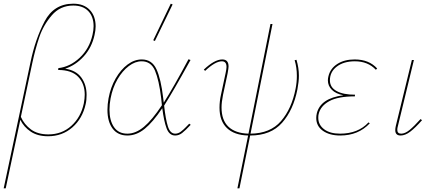

<svg xmlns="http://www.w3.org/2000/svg" viewBox="-26 -731 2365 1040"><path d="M327 -359Q386 -350 414.5 -311Q443 -272 443 -217Q443 -187 438 -167Q421 -89 366 -41Q311 7 234 7Q178 7 140.5 -18Q103 -43 84 -82L5 289H-6L139 -393Q165 -519 215.5 -615Q266 -711 371 -711Q428 -711 460 -677.5Q492 -644 492 -588Q492 -567 486 -541Q471 -473 427 -425Q383 -377 327 -359ZM475 -542Q481 -568 481 -589Q481 -641 452 -671Q423 -701 371 -701Q300 -701 254.5 -648Q209 -595 187 -530Q165 -465 149 -390L87 -98Q105 -57 141.5 -30Q178 -3 236 -3Q309 -3 360.5 -49.5Q412 -96 428 -171Q433 -198 433 -218Q433 -278 397.5 -315Q362 -352 289 -352L290 -362Q353 -369 405.5 -418Q458 -467 475 -542Z M813 -509 804 -513 899 -711 909 -707ZM1007 -55Q978 -24 960.5 -10.5Q943 3 923 3Q891 3 876.5 -35.5Q862 -74 853 -145Q802 -69 757.5 -33Q713 3 664 3Q612 3 584 -34.5Q556 -72 556 -136Q556 -166 562 -199Q573 -258 600.5 -306Q628 -354 665 -381.5Q702 -409 742 -409Q797 -409 821.5 -356Q846 -303 858 -200L861 -175Q915 -260 995 -410L1006 -406Q908 -229 863 -159Q871 -85 883.5 -46Q896 -7 923 -7Q939 -7 953 -17.5Q967 -28 980 -41.5Q993 -55 999 -61ZM851 -161Q849 -187 847 -200Q835 -298 813.5 -348.5Q792 -399 741 -399Q706 -399 671.5 -373Q637 -347 610.5 -301.5Q584 -256 573 -198Q567 -167 567 -137Q567 -78 591.5 -42.5Q616 -7 664 -7Q709 -7 753.5 -44Q798 -81 851 -161Z M1593 -321Q1593 -289 1585 -247Q1563 -135 1502 -66Q1441 3 1329 3L1271 289H1260L1318 3Q1243 1 1203 -37.5Q1163 -76 1163 -148Q1163 -183 1171 -218L1196 -335Q1201 -358 1201 -368Q1201 -399 1176 -399Q1140 -399 1085 -347L1078 -354Q1136 -409 1178 -409Q1212 -409 1212 -371Q1212 -362 1207 -334L1182 -217Q1174 -177 1174 -149Q1174 -80 1211.5 -44.5Q1249 -9 1320 -7L1439 -601H1450L1331 -7Q1438 -8 1496 -75Q1554 -142 1575 -250Q1582 -285 1582 -320Q1582 -365 1570 -405L1580 -407Q1593 -363 1593 -321Z M2017 -360 2010 -353Q1967 -399 1896 -399Q1836 -399 1798.5 -370.5Q1761 -342 1761 -296Q1761 -258 1797 -238Q1833 -218 1897 -218L1896 -209Q1805 -209 1757.5 -183Q1710 -157 1700 -113Q1698 -106 1698 -93Q1698 -55 1729.5 -31Q1761 -7 1816 -7Q1914 -7 1970 -68L1977 -63Q1915 3 1817 3Q1759 3 1723 -22.5Q1687 -48 1687 -92Q1687 -104 1690 -117Q1710 -199 1834 -215Q1793 -223 1771.5 -244.5Q1750 -266 1750 -296Q1750 -306 1753 -318Q1763 -360 1801 -384.5Q1839 -409 1895 -409Q1973 -409 2017 -360Z M2115 -26Q2115 -36 2118 -49L2205 -406H2216L2129 -47Q2126 -37 2126 -28Q2126 -7 2147 -7Q2168 -7 2192.5 -27Q2217 -47 2252 -86L2260 -80Q2224 -39 2196.5 -18Q2169 3 2144 3Q2115 3 2115 -26Z"/></svg>

Font: Ysabeau Infant Hairline
Style: Italic
Weight: 100
Italic angle: -12°
Designer: Christian Thalmann (Catharsis Fonts)
Version: Version 0.003